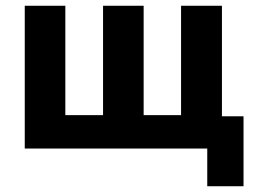

<svg xmlns="http://www.w3.org/2000/svg" viewBox="-20 -516 888 667"><path d="M700 131V0H66V-496H207V-116H338V-496H479V-116H609V-496H751V-112H826V131Z"/></svg>

Font: Nunito Sans 10pt SemiCondensed ExtraBold
Style: Regular
Weight: 800
Width: 4
Designer: Vernon Adams
Foundry: Vernon Adams
Version: Version 3.101;gftools[0.9.27]